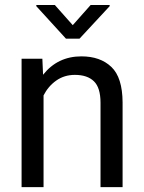

<svg xmlns="http://www.w3.org/2000/svg" viewBox="-20 -770 592 790"><path d="M288.1 -461.9Q244.6 -461.9 211.4 -438.5Q178.2 -415 159.2 -377.4V0H68.8V-528.3H154.3L157.2 -462.4Q217.3 -538.1 314.9 -538.1Q392.6 -538.1 438.2 -494.6Q483.9 -451.2 484.4 -348.6V0H393.6V-347.2Q393.6 -409.2 366.5 -435.5Q339.4 -461.9 288.1 -461.9ZM205.6 -749.5 279.3 -666.5 353 -749.5H431.2V-744.6L307.1 -610.8H251.5L129.4 -744.6V-749.5Z"/></svg>

Font: Roboto21382017
Style: Regular
Weight: 400
Designer: Christian Robertson
Foundry: Google
Version: Version 2.138; 2017